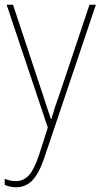

<svg xmlns="http://www.w3.org/2000/svg" viewBox="-20 -548 427 811"><path d="M8 -528H35L157 -160Q173 -112 181 -87Q189 -62 195 -45H197Q210 -92 234 -158L358 -528H385L167 119Q145 184 117 213.5Q89 243 47 243Q24 243 0 233V207Q12 212 23 214.5Q34 217 47 217Q78 217 100.5 194Q123 171 144 109L182 -9Z"/></svg>

Font: Noto Sans Lao UI SemCond Thin
Style: Regular
Weight: 100
Width: 4
Designer: Monotype Design Team
Foundry: Monotype Imaging Inc.
Version: Version 2.000; ttfautohint (v1.8.4.7-5d5b)